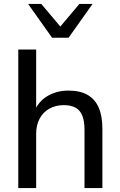

<svg xmlns="http://www.w3.org/2000/svg" viewBox="-20 -957 612 977"><path d="M73 0V-705H164V-381H151Q172 -438 219.5 -467Q267 -496 328 -496Q387 -496 425 -474.5Q463 -453 482 -410Q501 -367 501 -302V0H410V-297Q410 -340 399 -368Q388 -396 364.5 -409Q341 -422 305 -422Q263 -422 231 -404Q199 -386 181.5 -353Q164 -320 164 -276V0ZM245 -765 123 -937H190L287 -822L384 -937H451L329 -765Z"/></svg>

Font: Nunito Sans 12pt Medium
Style: Regular
Weight: 500
Designer: Vernon Adams
Foundry: Vernon Adams
Version: Version 3.101;gftools[0.9.27]